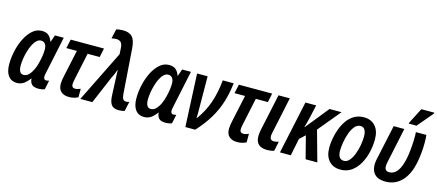

<svg xmlns="http://www.w3.org/2000/svg" viewBox="-54 -1332 4328 1900"><g transform="rotate(15 2109.5 -382.0)"><path d="M145 10Q89 10 57.5 -31.5Q26 -73 26 -151Q26 -219 42 -289Q58 -359 88 -418.5Q118 -478 160 -515Q202 -552 256 -552Q299 -552 323.5 -531.5Q348 -511 362 -471H365L390 -542H480L399 -158Q394 -136 394 -122Q394 -89 421 -89Q435 -89 450 -94L431 -2Q419 4 401 7Q383 10 369 10Q319 10 299 -10.5Q279 -31 276 -69H273Q247 -33 217 -11.5Q187 10 145 10ZM190 -84Q220 -84 243.5 -108.5Q267 -133 284 -170Q301 -207 310 -247Q320 -288 324.5 -321Q329 -354 329 -380Q329 -416 314.5 -436.5Q300 -457 271 -457Q247 -457 226 -437Q205 -417 189 -384.5Q173 -352 162 -313.5Q151 -275 145 -237Q139 -199 139 -169Q139 -84 190 -84Z M680 11Q629 11 599 -15Q569 -41 569 -96Q569 -112 572 -132Q575 -152 580 -175L639 -450H531L551 -542H892L873 -450H749L689 -166Q686 -153 684.5 -142Q683 -131 683 -121Q683 -84 719 -84Q731 -84 745 -88Q759 -92 773 -98V-11Q732 11 680 11Z M1190 10Q1136 10 1113.5 -20.5Q1091 -51 1089 -120L1083 -258Q1082 -284 1080.5 -314Q1079 -344 1079 -370H1075Q1068 -346 1057.5 -323.5Q1047 -301 1036 -278L918 0H795L1056 -528L1052 -592Q1049 -635 1031 -650Q1013 -665 984 -665Q971 -665 959.5 -662.5Q948 -660 938 -658L960 -757Q973 -760 989 -762.5Q1005 -765 1026 -765Q1091 -766 1123 -733Q1155 -700 1161 -616L1194 -158Q1197 -119 1208 -105Q1219 -91 1238 -91Q1255 -91 1271 -97L1250 1Q1224 10 1190 10Z M1448 10Q1392 10 1360.5 -31.5Q1329 -73 1329 -151Q1329 -219 1345 -289Q1361 -359 1391 -418.5Q1421 -478 1463 -515Q1505 -552 1559 -552Q1602 -552 1626.5 -531.5Q1651 -511 1665 -471H1668L1693 -542H1783L1702 -158Q1697 -136 1697 -122Q1697 -89 1724 -89Q1738 -89 1753 -94L1734 -2Q1722 4 1704 7Q1686 10 1672 10Q1622 10 1602 -10.5Q1582 -31 1579 -69H1576Q1550 -33 1520 -11.5Q1490 10 1448 10ZM1493 -84Q1523 -84 1546.5 -108.5Q1570 -133 1587 -170Q1604 -207 1613 -247Q1623 -288 1627.5 -321Q1632 -354 1632 -380Q1632 -416 1617.5 -436.5Q1603 -457 1574 -457Q1550 -457 1529 -437Q1508 -417 1492 -384.5Q1476 -352 1465 -313.5Q1454 -275 1448 -237Q1442 -199 1442 -169Q1442 -84 1493 -84Z M1871 0 1846 -542H1954L1956 -227Q1957 -198 1956.5 -168Q1956 -138 1955 -116H1959Q2025 -206 2061 -309.5Q2097 -413 2109 -542H2221Q2209 -437 2181 -346.5Q2153 -256 2102 -171Q2051 -86 1972 0Z M2403 11Q2352 11 2322 -15Q2292 -41 2292 -96Q2292 -112 2295 -132Q2298 -152 2303 -175L2362 -450H2254L2274 -542H2615L2596 -450H2472L2412 -166Q2409 -153 2407.5 -142Q2406 -131 2406 -121Q2406 -84 2442 -84Q2454 -84 2468 -88Q2482 -92 2496 -98V-11Q2455 11 2403 11Z M2708 10Q2592 9 2592 -101Q2592 -127 2599 -163L2680 -542H2796L2717 -169Q2712 -147 2712 -133Q2712 -90 2752 -90Q2775 -90 2802 -99L2781 -1Q2749 10 2708 10Z M2840 0 2956 -542H3066L3038 -416Q3027 -366 3009 -305H3012L3203 -542H3326L3136 -313L3223 0H3103L3044 -230L2987 -177L2951 0Z M3461 10Q3386 10 3342.5 -38Q3299 -86 3299 -173Q3299 -218 3308.5 -270Q3318 -322 3337 -371.5Q3356 -421 3386 -462Q3416 -503 3458 -527Q3500 -551 3555 -551Q3629 -551 3672 -502.5Q3715 -454 3715 -367Q3715 -304 3700 -238Q3685 -172 3654 -116Q3623 -60 3575 -25Q3527 10 3461 10ZM3472 -83Q3503 -83 3527 -110.5Q3551 -138 3568 -181.5Q3585 -225 3594 -274.5Q3603 -324 3603 -369Q3603 -409 3589 -434Q3575 -459 3543 -459Q3510 -459 3485 -429.5Q3460 -400 3443.5 -354.5Q3427 -309 3418.5 -260Q3410 -211 3410 -172Q3410 -83 3472 -83Z M3923 9Q3832 9 3798 -44Q3764 -97 3783 -184L3860 -542H3969L3892 -178Q3883 -134 3892.5 -112Q3902 -90 3936 -90Q4031 -90 4068 -265Q4076 -303 4081.5 -354Q4087 -405 4088.5 -455Q4090 -505 4088 -542H4195Q4199 -507 4199 -458Q4199 -409 4194 -357.5Q4189 -306 4180 -261Q4155 -131 4088 -61Q4021 9 3923 9ZM3997 -605 4000 -617 4081 -775H4215L4213 -766L4077 -605Z"/></g></svg>

Font: Noto Sans Condensed SemiBold
Style: Italic
Weight: 600
Width: 3
Italic angle: -12°
Designer: Monotype Design Team
Foundry: Monotype Imaging Inc.
Version: Version 2.013; ttfautohint (v1.8.4.7-5d5b)